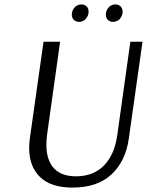

<svg xmlns="http://www.w3.org/2000/svg" viewBox="-20 -839 665 869"><path d="M321 -809Q334 -819 348 -819Q363 -819 373 -809Q381 -801 381 -786Q381 -766 365 -750Q352 -740 338 -740Q323 -740 313 -750Q305 -760 305 -773Q305 -793 321 -809ZM475 -809Q488 -819 502 -819Q517 -819 527 -809Q535 -799 535 -786Q535 -766 519 -750Q506 -740 491 -740Q477 -740 467 -750Q459 -760 459 -773Q459 -793 475 -809ZM308 10Q211 10 161.5 -37.5Q112 -85 112 -169Q112 -190 115 -212L177 -650H252L193 -229Q190 -205 190 -184Q190 -114 224 -77.5Q258 -41 324 -41Q403 -41 451 -90.5Q499 -140 511 -229L570 -650H625L563 -212Q549 -110 485 -50Q421 10 308 10Z"/></svg>

Font: Arsenal
Style: Italic
Weight: 400
Italic angle: -9.10001°
Designer: Andrij Shevchenko
Foundry: Stairsfor
Version: Version 2.001;PS 002.001;hotconv 1.0.88;makeotf.lib2.5.64775